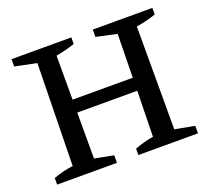

<svg xmlns="http://www.w3.org/2000/svg" viewBox="-113 -793 1023 935"><g transform="rotate(-20 399.0 -325.0)"><path d="M32 0V-34Q59 -44 84 -50Q109 -56 134 -59L144 -589L32 -612V-650H342V-616Q296 -600 244 -591V-363H556L560 -589L453 -612V-650H762V-616Q739 -608 713.5 -601.5Q688 -595 660 -591V-58L762 -39V0H453V-33Q478 -42 502 -49Q526 -56 550 -59L555 -296H244V-58L342 -39V0Z"/></g></svg>

Font: Piazzolla SC Medium
Style: Regular
Weight: 500
Designer: Juan Pablo del Peral
Foundry: Huerta Tipografica
Version: Version 1.330